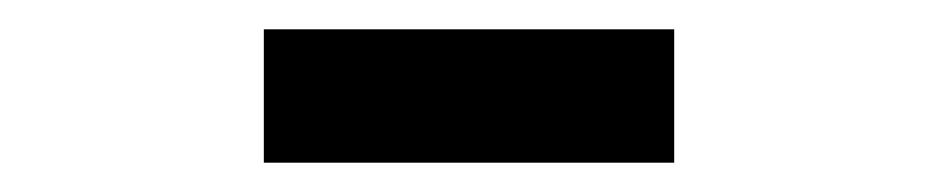

<svg xmlns="http://www.w3.org/2000/svg" viewBox="-20 -725 640 131"><path d="M160 -614V-705H440V-614Z"/></svg>

Font: Geist Mono SemiBold
Style: Regular
Weight: 600
Monospace: yes
Designer: Basement.studio, Andrés Briganti, Mateo Zaragoza
Foundry: Basement.studio, Vercel, Andrés Briganti, Guido Ferreyra, Mateo Zaragoza
Version: Version 1.500; ttfautohint (v1.8.4.7-5d5b)